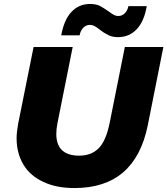

<svg xmlns="http://www.w3.org/2000/svg" viewBox="-20 -938 847 972"><path d="M357 14C296 14 244 4 200 -17C156 -37 122 -66 99 -104C76 -142 64 -187 64 -238C64 -259 67 -284 72 -312L150 -700H348L271 -315C267 -295 265 -277 265 -260C265 -187 304 -150 381 -150C423 -150 456 -163 481 -189C505 -214 523 -256 535 -315L612 -700H807L728 -303C685 -92 562 14 357 14ZM578 -750C559 -750 543 -753 529 -760C515 -767 500 -776 485 -788C474 -797 464 -803 457 -807C450 -810 442 -812 435 -812C422 -812 411 -807 402 -798C393 -789 386 -776 383 -759H290C299 -810 316 -850 341 -877C366 -904 398 -918 436 -918C454 -918 470 -915 484 -909C497 -902 512 -893 529 -881C539 -873 548 -867 556 -863C563 -859 571 -857 579 -857C592 -857 603 -862 612 -871C621 -880 627 -892 630 -907H723C714 -856 698 -818 673 -791C648 -764 616 -750 578 -750Z"/></svg>

Font: My Font
Style: Italic
Weight: 500
Designer: Julieta Ulanovsky
Foundry: Julieta Ulanovsky
Version: ""